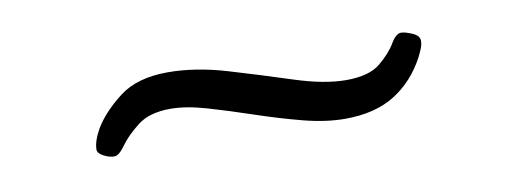

<svg xmlns="http://www.w3.org/2000/svg" viewBox="-27 -390 670 253"><g transform="rotate(-10 307.5 -263.5)"><path d="M113 -217Q106 -217 98.5 -221Q91 -225 91 -230Q91 -241 100 -257Q112 -277 136 -295.5Q160 -314 201 -314Q238 -314 280 -301.5Q322 -289 362 -276Q402 -263 431 -263Q462 -263 477 -275.5Q492 -288 499 -300Q506 -312 513 -312Q518 -312 527.5 -308Q537 -304 537 -297Q537 -292 535 -287Q533 -282 530 -276Q514 -246 487.5 -229.5Q461 -213 421 -213Q395 -213 364.5 -221Q334 -229 303 -239.5Q272 -250 244.5 -258Q217 -266 196 -266Q168 -266 152 -253.5Q136 -241 127.5 -229Q119 -217 113 -217Z"/></g></svg>

Font: Asap Semi Expanded Semi Expanded Light
Style: Italic
Weight: 300
Width: 6
Italic angle: -6°
Designer: Pablo Cosgaya
Foundry: Omnibus-Type
Version: Version 3.001; ttfautohint (v1.8.4.7-5d5b)